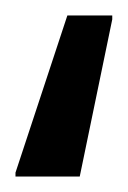

<svg xmlns="http://www.w3.org/2000/svg" viewBox="-20 -38 165 248"><path d="M0 190V185L67 -18H125V-13L83 190Z"/></svg>

Font: Saira Semi Condensed
Style: Regular
Weight: 400
Width: 4
Designer: Hector Gatti with collaboration of the Omnibus-Type team
Foundry: Omnibus-Type
Version: Version 1.001; ttfautohint (v1.8)